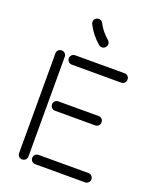

<svg xmlns="http://www.w3.org/2000/svg" viewBox="-171 -1027 952 1158"><g transform="rotate(20 305.5 -448.5)"><path d="M355 -824.2 354 -825.2Q365.2 -815.4 365.2 -800.8Q365.2 -791 357.9 -782.2Q348.1 -771 334 -771Q323.2 -771 314.9 -777.8Q260.3 -825.2 231.9 -882.8Q229 -888.7 229 -896Q229 -915.5 246.1 -922.9Q252 -925.8 258.8 -925.8Q278.8 -925.8 286.1 -909.2Q310.5 -861.8 355 -824.2ZM84 -1V-641.1Q84 -653.8 92.5 -662.4Q101.1 -670.9 113.8 -670.9Q126.5 -670.9 135.3 -662.4Q144 -653.8 144 -641.1V-1Q144 11.7 135.3 20.3Q126.5 28.8 113.8 28.8Q101.1 28.8 92.5 20.3Q84 11.7 84 -1ZM200.2 -670.9H517.1Q529.8 -670.9 538.3 -662.4Q546.9 -653.8 546.9 -641.1Q546.9 -628.4 538.3 -619.6Q529.8 -610.8 517.1 -610.8H200.2Q187.5 -610.8 178.7 -619.6Q169.9 -628.4 169.9 -641.1Q169.9 -653.8 178.7 -662.4Q187.5 -670.9 200.2 -670.9ZM200.2 -375H458Q470.7 -375 479.2 -366.5Q487.8 -357.9 487.8 -345.2Q487.8 -332.5 479.2 -323.7Q470.7 -314.9 458 -314.9H200.2Q187.5 -314.9 178.7 -323.7Q169.9 -332.5 169.9 -345.2Q169.9 -357.9 178.7 -366.5Q187.5 -375 200.2 -375ZM198.2 -30.8H518.1Q530.8 -30.8 539.3 -22.2Q547.9 -13.7 547.9 -1Q547.9 11.7 539.3 20.3Q530.8 28.8 518.1 28.8H198.2Q185.5 28.8 176.8 20.3Q168 11.7 168 -1Q168 -13.7 176.8 -22.2Q185.5 -30.8 198.2 -30.8Z"/></g></svg>

Font: Beon
Style: Regular
Weight: 400
Designer: BSozoo
Foundry: BSozoo
Version: Version 1.001;PS 001.001;hotconv 1.0.70;makeotf.lib2.5.58329